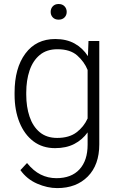

<svg xmlns="http://www.w3.org/2000/svg" viewBox="-20 -734 595 964"><path d="M53.2 -258.8V-269Q53.2 -392.1 107.4 -465.1Q161.6 -538.1 257.3 -538.1Q314 -538.1 354.7 -515.4Q395.5 -492.7 421.4 -452.1L424.3 -528.3H478.5V-9.3Q478.5 93.8 420.9 152.1Q363.3 210.4 267.1 210.4Q217.8 210.4 166.3 188Q114.7 165.5 82.5 120.1L115.7 84.5Q147.5 124 184.1 142.3Q220.7 160.6 263.2 160.6Q338.4 160.6 379.2 116.2Q419.9 71.8 419.9 -7.3V-69.3Q393.6 -32.2 353 -11.2Q312.5 9.8 256.3 9.8Q193.4 9.8 147.9 -24.4Q102.5 -58.6 77.9 -119.4Q53.2 -180.2 53.2 -258.8ZM111.8 -269V-258.8Q111.8 -197.8 128.4 -148.4Q145 -99.1 179.4 -70.3Q213.9 -41.5 267.1 -41.5Q327.1 -41.5 364 -69.3Q400.9 -97.2 419.9 -139.2V-382.8Q403.3 -423.8 367.9 -455.3Q332.5 -486.8 268.1 -486.8Q214.4 -486.8 179.7 -458Q145 -429.2 128.4 -379.9Q111.8 -330.6 111.8 -269ZM234.4 -674.3Q234.4 -690.9 245.1 -702.4Q255.9 -713.9 274.4 -713.9Q293 -713.9 304 -702.4Q314.9 -690.9 314.9 -674.3Q314.9 -657.7 304 -646.5Q293 -635.3 274.4 -635.3Q255.9 -635.3 245.1 -646.5Q234.4 -657.7 234.4 -674.3Z"/></svg>

Font: Vazirmatn RD UI FD ExtraLight
Style: Regular
Weight: 200
Designer: Saber Rastikerdar
Foundry: Saber Rastikerdar
Version: Version 33.003